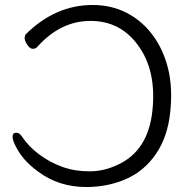

<svg xmlns="http://www.w3.org/2000/svg" viewBox="-20 -733 765 771"><path d="M41 -150Q29 -174 30.5 -187Q32 -200 45 -200Q58 -200 68 -185Q95 -144 138.5 -112Q182 -80 231.5 -62.5Q281 -45 339.5 -45Q398 -45 454 -72Q575 -128 592 -288.5Q609 -449 535 -550Q464 -649 343.5 -649Q223 -649 130 -545Q123 -537 111.5 -537Q100 -537 89 -554Q78 -571 79 -581.5Q80 -592 84 -596Q203 -713 352 -713Q428 -713 489.5 -681Q551 -649 593.5 -591.5Q636 -534 655 -457.5Q674 -381 663.5 -282Q653 -183 606 -114.5Q559 -46 486 -14Q413 18 326 18Q216 18 133 -44Q68 -91 41 -150Z"/></svg>

Font: LXGW WenKai Lite
Style: Regular
Weight: 400
Designer: LXGW / Fontworks Inc.
Foundry: LXGW / Fontworks Inc.
Version: Version 1.511; March 25, 2025